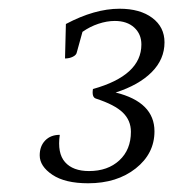

<svg xmlns="http://www.w3.org/2000/svg" viewBox="-20 -763 397 440"><path d="M182 -343Q129 -343 100 -362.5Q71 -382 71 -407Q71 -428 83.5 -441Q96 -454 117 -454Q111 -412 129 -391.5Q147 -371 184 -371Q227 -371 253.5 -395.5Q280 -420 280 -461Q280 -487 261.5 -505Q243 -523 200 -537Q190 -540 193 -559Q304 -590 304 -661Q304 -685 287.5 -700Q271 -715 243 -715Q225 -715 205.5 -708.5Q186 -702 169 -690L156 -643Q155 -637 147 -633Q139 -629 129 -629L131 -708Q197 -743 254 -743Q301 -743 329 -722Q357 -701 357 -666Q357 -627 327.5 -597.5Q298 -568 245 -551Q334 -529 334 -462Q334 -411 291 -377Q248 -343 182 -343Z"/></svg>

Font: Petrona ExtraLight
Style: Italic
Weight: 200
Italic angle: -9°
Designer: Ringo R. Seeber
Foundry: Ringo R. Seeber
Version: Version 2.001; ttfautohint (v1.8.3)